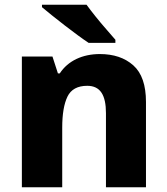

<svg xmlns="http://www.w3.org/2000/svg" viewBox="-20 -786 703 806"><path d="M156.2 -766.1V-755.9C198.2 -720.2 300.8 -639.6 352.1 -606H464.4V-619.1C453.6 -631.8 440.9 -646.5 425.8 -663.6C396 -697.3 364.7 -736.8 343.3 -766.1ZM398.9 -559.1C327.1 -559.1 265.6 -531.2 231 -478H223.1L200.2 -548.8H71.8V0H241.2V-250C241.2 -306.6 248.5 -350.1 263.2 -380.4C277.8 -410.6 305.7 -425.8 346.2 -425.8C400.9 -425.8 424.8 -387.2 424.8 -311V0H592.8V-357.9C592.8 -428.7 575.2 -480 539.6 -511.7C503.9 -543.5 457 -559.1 398.9 -559.1Z"/></svg>

Font: Noto Reveo Sans
Style: Regular
Weight: 800
Designer: Monotype Design Team
Foundry: Monotype Imaging Inc.
Version: Version 2.007